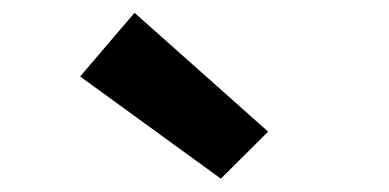

<svg xmlns="http://www.w3.org/2000/svg" viewBox="-20 -846 595 294"><path d="M318.2 -572.4 102.7 -728.9 186 -826.4 390.6 -644.4Z"/></svg>

Font: Source Sans Variable
Style: Regular
Weight: 200
Designer: Paul D. Hunt
Foundry: Adobe Systems Incorporated
Version: Version 3.006;hotconv 1.0.111;makeotfexe 2.5.65597